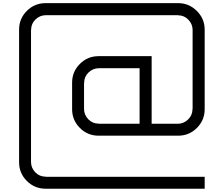

<svg xmlns="http://www.w3.org/2000/svg" viewBox="-20 -853 1382 1207"><path d="M266.7 258.3H1266.7V333.3H266.7Q197.5 333.3 148.8 284.6Q100 235.8 100 166.7V-666.7Q100 -735.8 148.8 -784.6Q197.5 -833.3 266.7 -833.3H1100Q1168.3 -833.3 1217.5 -784.2Q1266.7 -735 1266.7 -666.7V-166.7Q1266.7 -97.5 1217.9 -48.8Q1169.2 0 1100 0H600Q530.8 0 482.1 -48.8Q433.3 -97.5 433.3 -166.7V-333.3Q433.3 -402.5 482.1 -451.2Q530.8 -500 600 -500H933.3V-75H1100Q1135.8 -75.8 1162.9 -102.5Q1190 -129.2 1190 -166.7H1190.8V-666.7Q1190 -702.5 1163.8 -729.6Q1137.5 -756.7 1100 -756.7V-757.5H266.7Q230 -756.7 202.9 -730.4Q175.8 -704.2 175.8 -666.7H175V166.7Q175.8 203.3 202.1 230.4Q228.3 257.5 266.7 257.5ZM857.5 -75V-424.2H600Q563.3 -423.3 536.2 -397.1Q509.2 -370.8 509.2 -333.3H508.3V-166.7Q509.2 -130 535.4 -102.9Q561.7 -75.8 600 -75.8V-75Z"/></svg>

Font: 0xA000-Squarish
Style: Squareish
Weight: 400
Version: Version 0.1